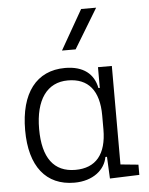

<svg xmlns="http://www.w3.org/2000/svg" viewBox="-56 -841 697 896"><g transform="rotate(-5 293.0 -392.5)"><path d="M256.3 9.8C344.2 9.8 400.4 -38.1 410.6 -97.2H418L422.9 4.9L561 0V-47.9L477.5 -56.2V-517.6H412.6V-420.4H406.2C393.6 -486.8 345.2 -527.3 258.8 -527.3C124.5 -527.3 48.3 -427.7 48.3 -253.9C48.3 -84 124 9.8 256.3 9.8ZM412.6 -226.1C412.6 -109.9 362.3 -49.3 266.1 -49.3C165.5 -49.3 113.8 -118.7 113.8 -253.9C113.8 -390.1 168.9 -468.3 267.1 -468.3C362.3 -468.3 412.6 -408.2 412.6 -291.5ZM252 -609.4H315.9L428.2 -794.9H357.9Z"/></g></svg>

Font: Cascadia Code PL Light
Style: Regular
Weight: 300
Monospace: yes
Designer: Aaron Bell
Foundry: Saja Typeworks
Version: Version 2404.023